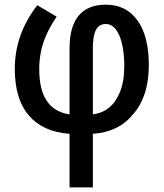

<svg xmlns="http://www.w3.org/2000/svg" viewBox="-20 -569 706 829"><path d="M280.3 240.2V8.8Q165.5 0.5 104.7 -70.3Q43.9 -141.1 43.9 -271Q43.9 -346.7 68.1 -415Q92.3 -483.4 141.1 -546.4L224.6 -497.1Q197.8 -457.5 181.2 -420.7Q164.6 -383.8 157 -347.2Q149.4 -310.5 149.4 -271Q149.4 -179.7 183.1 -131.8Q216.8 -84 280.3 -75.2V-360.8Q280.3 -454.6 319.8 -501.7Q359.4 -548.8 437 -548.8Q524.9 -548.8 573.7 -480.7Q622.6 -412.6 622.6 -288.1Q622.6 -218.3 604.5 -164.1Q586.4 -109.9 551.8 -72.8Q491.7 1 380.9 8.8V240.2ZM380.9 -75.2Q420.9 -80.1 450.7 -104.2Q480.5 -128.4 497.6 -170.9Q507.3 -194.8 512 -222.9Q516.6 -251 516.6 -286.6Q516.6 -314.5 513.4 -340.8Q510.3 -367.2 504.6 -388.9Q499 -410.6 490.2 -425.3Q481 -444.3 467.3 -454.8Q453.6 -465.3 436.5 -465.3Q407.7 -465.3 394.3 -439.9Q380.9 -414.6 380.9 -362.3Z"/></svg>

Font: Open Sans
Style: Regular
Weight: 600
Width: 3
Foundry: Ascender Corporation
Version: Version 1.000